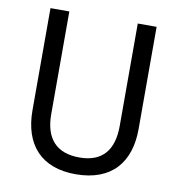

<svg xmlns="http://www.w3.org/2000/svg" viewBox="-81 -788 816 873"><g transform="rotate(10 327.0 -352.0)"><path d="M572 -242V-714H485V-241C485 -132 437 -68 329 -68C223 -68 169 -127 169 -240V-714H82V-243C82 -84 166 10 325 10C492 10 572 -89 572 -242Z"/></g></svg>

Font: Noto Sans Sinhala SemiCondensed
Style: Regular
Weight: 400
Width: 4
Designer: Jelle Bosma - Monotype Design Team
Foundry: Monotype Imaging Inc.
Version: Version 2.006